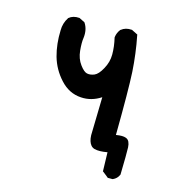

<svg xmlns="http://www.w3.org/2000/svg" viewBox="-88 -530 676 715"><g transform="rotate(15 250.0 -172.0)"><path d="M388.2 104 368.7 88.4 366.2 86.9V84L364.3 13.7Q348.6 16.6 336.4 16.8Q324.2 17.1 314.5 14.6Q306.2 12.2 300.8 5.9Q295.4 -0.5 292.5 -9.8Q289.6 -19 289.1 -31.7V-32.2L292.5 -179.2Q255.9 -155.3 215.3 -158.2Q168.9 -161.1 135.3 -198.2Q102.1 -234.4 88.9 -280.8Q82.5 -303.7 79.8 -328.6Q77.1 -353.5 78.1 -379.9Q78.1 -393.6 81.8 -406Q85.4 -418.5 92.8 -429.7L93.3 -430.7L93.8 -431.2Q109.4 -444.3 133.3 -442.4H134.3L135.3 -441.9L154.8 -432.1L156.2 -431.2L157.2 -429.7Q171.9 -406.7 168 -375Q165 -356.4 168 -325.2Q170.9 -294.9 187 -273.4Q194.8 -262.7 201.9 -256.8Q209 -251 214.4 -250Q227.1 -247.1 242.7 -253.4Q257.8 -259.8 272 -286.1Q287.1 -313 287.1 -342.3Q287.1 -357.4 285.2 -373.3Q283.2 -389.2 279.3 -405.8V-406.7V-407.7Q281.7 -425.3 292.5 -438.5L293 -439H293.5Q309.6 -452.1 333.5 -450.2H334.5L335.4 -449.7L355 -439.9L357.9 -438.5L358.4 -435.5Q361.8 -418.9 364.5 -402.1Q367.2 -385.3 369.4 -368.2Q371.6 -351.1 373.3 -333.7Q375 -316.4 376 -299.3Q379.9 -231 377.9 -56.6Q403.8 -61 416 -56.2Q424.8 -53.2 429 -44.4Q433.1 -35.6 433.6 -23.4Q434.1 -11.2 433.8 14.4Q433.6 40 432.6 80.1V81.5L432.1 82.5Q425.3 98.1 409.7 105L408.2 105.5H407.2H391.6H389.6Z"/></g></svg>

Font: NaikaiFont
Style: SemiBold
Weight: 600
Version: Version 1.89